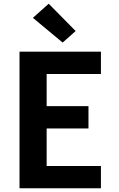

<svg xmlns="http://www.w3.org/2000/svg" viewBox="-20 -1013 640 1033"><path d="M85 0V-735H523V-615H231V-442H456V-322H231V-120H523V0ZM317 -784 157 -917 242 -993 387 -846Z"/></svg>

Font: Iosevka Heavy Extended
Style: Regular
Weight: 900
Width: 7
Monospace: yes
Designer: Belleve Invis
Foundry: Belleve Invis
Version: Version 32.5.0; ttfautohint (v1.8.4)